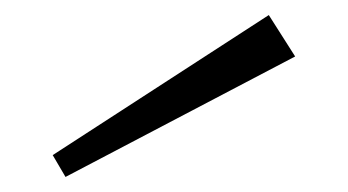

<svg xmlns="http://www.w3.org/2000/svg" viewBox="-20 -991 462 255"><path d="M372 -916 337 -971 50 -785 67 -756Z"/></svg>

Font: Sprat Extended
Style: Bold
Weight: 700
Width: 9
Designer: Ethan Nakache
Foundry: Collletttivo
Version: Version 2.000;Glyphs 3.2 (3217)